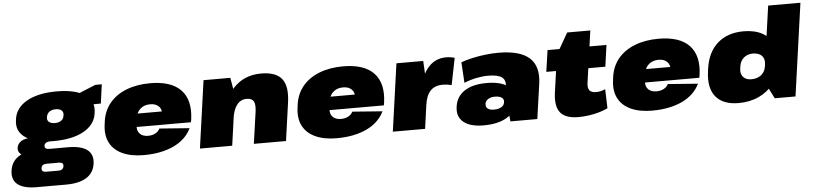

<svg xmlns="http://www.w3.org/2000/svg" viewBox="-79 -1038 6477 1529"><g transform="rotate(-5 3159.5 -273.5)"><path d="M330 -161Q183 -161 106.5 -211.5Q30 -262 43 -352L44 -361Q57 -452 147.5 -502.5Q238 -553 385 -553Q533 -553 609.5 -502.5Q686 -452 673 -361L672 -352Q659 -262 568.5 -211.5Q478 -161 330 -161ZM162 193Q60 193 11.5 156Q-37 119 -27 45Q-17 -27 39.5 -64.5Q96 -102 202 -102H439Q541 -102 590 -65Q639 -28 629 45Q619 119 559.5 156Q500 193 397 193ZM347 77Q383 77 388 45Q390 30 382 22Q374 14 355 14H255Q217 14 213 45Q208 77 247 77ZM130 -61Q83 -61 58 -81Q33 -101 37 -132Q42 -165 70.5 -183.5Q99 -202 149 -202H335L330 -161H298Q279 -161 266.5 -153.5Q254 -146 252 -132Q251 -116 259.5 -109Q268 -102 290 -102H321L316 -61ZM350 -303Q381 -303 400.5 -316.5Q420 -330 423 -355L424 -359Q428 -384 412.5 -398Q397 -412 366 -412Q335 -412 315.5 -398Q296 -384 292 -359L291 -355Q287 -330 303.5 -316.5Q320 -303 350 -303ZM503 -498 697 -578H749L728 -426L493 -423Z M1033 13Q932 13 862.5 -19.5Q793 -52 762.5 -112.5Q732 -173 744 -258L747 -282Q759 -367 809.5 -427.5Q860 -488 943 -520.5Q1026 -553 1133 -553Q1301 -553 1378 -472Q1455 -391 1434 -238L1430 -215H949L964 -321H1243L1205 -281L1207 -294Q1212 -336 1188 -361Q1164 -386 1118 -386Q1073 -386 1042.5 -361Q1012 -336 1006 -294L997 -228Q991 -186 1014.5 -161.5Q1038 -137 1081 -137Q1116 -137 1141 -151.5Q1166 -166 1175 -187L1415 -169Q1373 -81 1273.5 -34Q1174 13 1033 13Z M1950 -253Q1958 -312 1943.5 -337Q1929 -362 1888 -362Q1841 -362 1811 -325Q1781 -288 1770 -214L1674 -114L1685 -190Q1711 -367 1797 -460Q1883 -553 2020 -553Q2139 -553 2186 -492Q2233 -431 2213 -298L2171 0H1914ZM1559 -540H1773L1797 -401L1741 0H1483Z M2575 13Q2474 13 2404.5 -19.5Q2335 -52 2304.5 -112.5Q2274 -173 2286 -258L2289 -282Q2301 -367 2351.5 -427.5Q2402 -488 2485 -520.5Q2568 -553 2675 -553Q2843 -553 2920 -472Q2997 -391 2976 -238L2972 -215H2491L2506 -321H2785L2747 -281L2749 -294Q2754 -336 2730 -361Q2706 -386 2660 -386Q2615 -386 2584.5 -361Q2554 -336 2548 -294L2539 -228Q2533 -186 2556.5 -161.5Q2580 -137 2623 -137Q2658 -137 2683 -151.5Q2708 -166 2717 -187L2957 -169Q2915 -81 2815.5 -34Q2716 13 2575 13Z M3101 -540H3315L3327 -317L3283 0H3025ZM3266 -251Q3287 -401 3345.5 -477Q3404 -553 3498 -553Q3515 -553 3532.5 -550.5Q3550 -548 3567 -543L3524 -329Q3489 -338 3453 -338Q3390 -338 3355 -301.5Q3320 -265 3309 -188Z M3944 -216 3953 -281Q3961 -331 3928.5 -354.5Q3896 -378 3820 -378Q3774 -378 3725 -368Q3676 -358 3627 -338L3617 -503Q3658 -518 3710 -529.5Q3762 -541 3815.5 -547Q3869 -553 3916 -553Q4088 -553 4163.5 -485.5Q4239 -418 4220 -281L4180 0H3965ZM3751 13Q3644 13 3591 -30Q3538 -73 3548 -150L3549 -157Q3560 -235 3625.5 -278Q3691 -321 3801 -321Q3915 -321 3972.5 -278.5Q4030 -236 4019 -158L4018 -151Q4008 -73 3937.5 -30Q3867 13 3751 13ZM3842 -105Q3878 -105 3901 -118Q3924 -131 3927 -154L3928 -160Q3931 -181 3913 -194Q3895 -207 3858 -207Q3826 -207 3805 -193.5Q3784 -180 3780 -159V-153Q3777 -131 3793.5 -118Q3810 -105 3842 -105Z M4508 13Q4404 13 4363.5 -38.5Q4323 -90 4338 -198L4380 -497L4477 -666H4662L4604 -257Q4597 -213 4612 -193Q4627 -173 4666 -173Q4682 -173 4701 -177Q4720 -181 4739 -190L4744 -37Q4714 -22 4674 -10.5Q4634 1 4591.5 7Q4549 13 4508 13ZM4309 -540H4780L4756 -368H4284Z M5097 13Q4996 13 4926.5 -19.5Q4857 -52 4826.5 -112.5Q4796 -173 4808 -258L4811 -282Q4823 -367 4873.5 -427.5Q4924 -488 5007 -520.5Q5090 -553 5197 -553Q5365 -553 5442 -472Q5519 -391 5498 -238L5494 -215H5013L5028 -321H5307L5269 -281L5271 -294Q5276 -336 5252 -361Q5228 -386 5182 -386Q5137 -386 5106.5 -361Q5076 -336 5070 -294L5061 -228Q5055 -186 5078.5 -161.5Q5102 -137 5145 -137Q5180 -137 5205 -151.5Q5230 -166 5239 -187L5479 -169Q5437 -81 5337.5 -34Q5238 13 5097 13Z M5789 13Q5665 13 5607 -57Q5549 -127 5567 -258L5570 -282Q5589 -413 5669 -483Q5749 -553 5877 -553Q5965 -553 6025.5 -520Q6086 -487 6113.5 -426.5Q6141 -366 6130 -284L6126 -257Q6114 -175 6068.5 -114.5Q6023 -54 5951 -20.5Q5879 13 5789 13ZM5905 -167Q5939 -167 5964 -179Q5989 -191 6004 -212.5Q6019 -234 6023 -265L6024 -273Q6031 -319 6007 -344.5Q5983 -370 5934 -370Q5891 -370 5862 -344.5Q5833 -319 5827 -276L5825 -261Q5818 -218 5840.5 -192.5Q5863 -167 5905 -167ZM6006 -142 6090 -740H6348L6244 0H6078Z"/></g></svg>

Font: Pathway Extreme 28pt Black
Style: Italic
Weight: 900
Italic angle: -8°
Designer: Eduardo Rodriguez Tunni
Foundry: Eduardo Rodriguez Tunni
Version: Version 1.001;gftools[0.9.26]